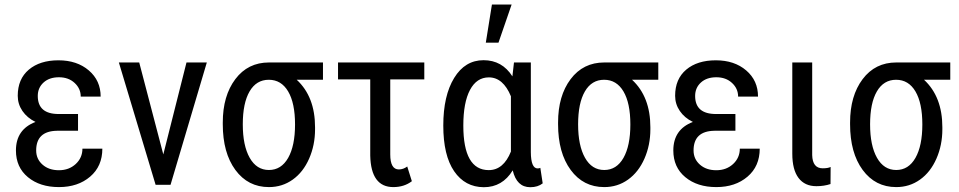

<svg xmlns="http://www.w3.org/2000/svg" viewBox="-20 -798 4139 829"><path d="M136.2 -148.4Q136.2 -111.3 163.6 -87.2Q190.9 -63 234.4 -63Q277.8 -63 306.9 -89.8Q335.9 -116.7 335.9 -156.2H421.9Q421.9 -80.1 369.1 -35.2Q316.4 9.8 234.4 9.8Q152.3 9.8 100.6 -33Q48.8 -75.7 48.8 -148.4Q48.8 -239.3 133.3 -271.5Q97.2 -289.1 76.9 -318.8Q56.6 -348.6 56.6 -384.3Q56.6 -457 104.5 -497.3Q152.3 -537.6 232.4 -537.6Q312.5 -537.6 363.5 -493.9Q414.6 -450.2 414.6 -380.9H328.6Q328.6 -415.5 302.2 -439.9Q275.9 -464.4 234.4 -464.4Q192.9 -464.4 168 -441.7Q143.1 -418.9 143.1 -383.8Q143.1 -305.7 233.4 -305.7H316.9V-233.4H226.1Q136.2 -231.9 136.2 -148.4Z M685.1 -131.3 785.2 -528.3H873L716.3 0H651.9L493.2 -528.3H581.1Z M1057.6 -403.3Q1028.3 -353 1028.3 -261.2Q1028.3 -169.4 1058.1 -116.7Q1087.9 -64 1141.1 -64Q1194.3 -64 1224.1 -116.2Q1253.9 -168.5 1253.9 -260.7Q1253.9 -353 1224.1 -403.3Q1194.3 -453.6 1140.6 -453.6Q1086.9 -453.6 1057.6 -403.3ZM1374.5 -453.6H1261.2Q1340.3 -380.4 1340.3 -248.5V-239.7Q1340.3 -171.4 1314.7 -113Q1289.1 -54.7 1243.9 -22.5Q1198.7 9.8 1141.1 9.8Q1050.8 9.8 996.3 -64.2Q941.9 -138.2 941.9 -261.7V-269Q941.9 -384.3 996.1 -456.3Q1050.3 -528.3 1141.6 -528.3H1374.5Z M1812 -455.1H1665V-131.3Q1665 -66.4 1702.1 -66.4Q1721.2 -66.4 1738.3 -79.1L1758.3 -15.6Q1725.1 9.8 1678.2 9.8Q1581.5 9.8 1578.6 -126.5V-455.1H1439.5V-528.3H1812Z M1980.5 -255.9Q1980.5 -63.5 2090.3 -63.5Q2153.8 -63.5 2186 -143.6V-382.3Q2152.3 -463.9 2090.8 -463.9Q2038.1 -463.9 2009.3 -409.7Q1980.5 -355.5 1980.5 -255.9ZM2272 -528.3V-141.1Q2272.5 -70.8 2301.3 -70.8Q2308.1 -70.8 2313 -73.2L2323.2 -6.3Q2302.2 10.3 2269.5 10.3Q2210.9 10.3 2193.8 -62.5Q2149.4 10.3 2068.8 10.3Q1987.8 9.8 1940.9 -58.6Q1894 -127 1894 -255.9Q1894 -384.8 1940.9 -461.4Q1987.8 -538.1 2067.9 -538.1Q2147.9 -538.1 2192.4 -468.3L2199.2 -528.3ZM2104 -778.3H2189L2132.3 -613.8H2077.6Z M2505.4 -403.3Q2476.1 -353 2476.1 -261.2Q2476.1 -169.4 2505.9 -116.7Q2535.6 -64 2588.9 -64Q2642.1 -64 2671.9 -116.2Q2701.7 -168.5 2701.7 -260.7Q2701.7 -353 2671.9 -403.3Q2642.1 -453.6 2588.4 -453.6Q2534.7 -453.6 2505.4 -403.3ZM2822.3 -453.6H2709Q2788.1 -380.4 2788.1 -248.5V-239.7Q2788.1 -171.4 2762.5 -113Q2736.8 -54.7 2691.7 -22.5Q2646.5 9.8 2588.9 9.8Q2498.5 9.8 2444.1 -64.2Q2389.6 -138.2 2389.6 -261.7V-269Q2389.6 -384.3 2443.8 -456.3Q2498 -528.3 2589.4 -528.3H2822.3Z M2974.6 -148.4Q2974.6 -111.3 3002 -87.2Q3029.3 -63 3072.8 -63Q3116.2 -63 3145.3 -89.8Q3174.3 -116.7 3174.3 -156.2H3260.3Q3260.3 -80.1 3207.5 -35.2Q3154.8 9.8 3072.8 9.8Q2990.7 9.8 2939 -33Q2887.2 -75.7 2887.2 -148.4Q2887.2 -239.3 2971.7 -271.5Q2935.5 -289.1 2915.3 -318.8Q2895 -348.6 2895 -384.3Q2895 -457 2942.9 -497.3Q2990.7 -537.6 3070.8 -537.6Q3150.9 -537.6 3201.9 -493.9Q3252.9 -450.2 3252.9 -380.9H3167Q3167 -415.5 3140.6 -439.9Q3114.3 -464.4 3072.8 -464.4Q3031.2 -464.4 3006.3 -441.7Q2981.4 -418.9 2981.4 -383.8Q2981.4 -305.7 3071.8 -305.7H3155.3V-233.4H3064.5Q2974.6 -231.9 2974.6 -148.4Z M3486.8 -528.3V-128.4Q3488.3 -71.3 3532.2 -71.3Q3554.7 -71.3 3566.4 -77.1L3565.9 -3.4Q3538.1 5.9 3504.9 5.9Q3454.6 5.9 3427.7 -29.8Q3400.9 -65.4 3400.9 -134.3V-528.3Z M3766.1 -403.3Q3736.8 -353 3736.8 -261.2Q3736.8 -169.4 3766.6 -116.7Q3796.4 -64 3849.6 -64Q3902.8 -64 3932.6 -116.2Q3962.4 -168.5 3962.4 -260.7Q3962.4 -353 3932.6 -403.3Q3902.8 -453.6 3849.1 -453.6Q3795.4 -453.6 3766.1 -403.3ZM4083 -453.6H3969.7Q4048.8 -380.4 4048.8 -248.5V-239.7Q4048.8 -171.4 4023.2 -113Q3997.6 -54.7 3952.4 -22.5Q3907.2 9.8 3849.6 9.8Q3759.3 9.8 3704.8 -64.2Q3650.4 -138.2 3650.4 -261.7V-269Q3650.4 -384.3 3704.6 -456.3Q3758.8 -528.3 3850.1 -528.3H4083Z"/></svg>

Font: RobotoCondensed-Regular
Style: Regular
Weight: 400
Designer: Google
Version: Version 2.001201; 2014